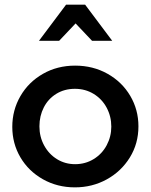

<svg xmlns="http://www.w3.org/2000/svg" viewBox="-20 -797 650 828"><path d="M577 -252Q577 -324 541.5 -384Q506 -444 443.5 -479Q381 -514 304 -514Q227 -514 165 -478.5Q103 -443 68 -382.5Q33 -322 33 -250Q33 -178 68 -118.5Q103 -59 165 -24Q227 11 303 11Q378 11 440.5 -23.5Q503 -58 540 -118Q577 -178 577 -252ZM460 -251Q460 -208 440 -170.5Q420 -133 384 -111Q348 -89 304 -89Q261 -89 226 -110.5Q191 -132 170.5 -169.5Q150 -207 150 -252Q150 -297 169 -334Q188 -371 223 -392.5Q258 -414 303 -414Q348 -414 384 -392Q420 -370 440 -332.5Q460 -295 460 -251ZM347 -777H265L148 -621H235L306 -696L377 -621H464Z"/></svg>

Font: Geom Medium
Style: Bold
Weight: 500
Version: Version 1.102